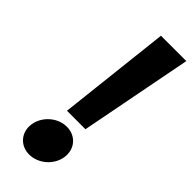

<svg xmlns="http://www.w3.org/2000/svg" viewBox="-281 -897 948 948"><g transform="rotate(45 193.0 -422.5)"><path d="M198.2 -214C135.2 -214 76.4 -163 66.6 -99C57 -36 100.2 15 163.2 15C227.2 15 286 -36 295.6 -99C305.4 -163 262.2 -214 198.2 -214ZM142.8 -270H271.8L386.1 -860H209.1Z"/></g></svg>

Font: Sztylet
Style: BdObl
Weight: 700
Foundry: Cannot Into Space Fonts, PlusOne Fonts
Version: Version 0.12